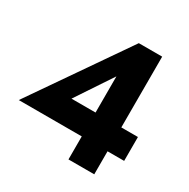

<svg xmlns="http://www.w3.org/2000/svg" viewBox="-185 -820 944 961"><g transform="rotate(30 287.0 -340.0)"><path d="M334 -271V-480L195 -271ZM579 -133H483V0H334V-133H-30L348 -680H483V-271H579Z"/></g></svg>

Font: Puffins on Iceburgs(2)
Style: on-Iceburgs-Bold
Weight: 700
Version: Version 1.0